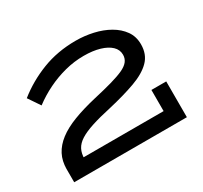

<svg xmlns="http://www.w3.org/2000/svg" viewBox="-133 -817 1057 999"><g transform="rotate(-30 395.5 -317.0)"><path d="M48 0V-88H636V-215H725V0ZM708 -448Q708 -388 671 -350.5Q634 -313 565 -288Q496 -263 401 -241Q332 -226 284.5 -210.5Q237 -195 208.5 -177Q180 -159 167.5 -135Q155 -111 155 -78H48Q48 -127 67.5 -164.5Q87 -202 125.5 -231.5Q164 -261 222.5 -283.5Q281 -306 358 -324Q424 -339 470 -352Q516 -365 544.5 -378Q573 -391 586.5 -408Q600 -425 600 -448Q600 -478 577.5 -499.5Q555 -521 514.5 -533Q474 -545 419 -545Q362 -545 306 -530.5Q250 -516 198 -490.5Q146 -465 101 -431L53 -502Q128 -562 220.5 -598Q313 -634 422 -634Q475 -634 526 -622.5Q577 -611 618 -587.5Q659 -564 683.5 -529.5Q708 -495 708 -448Z"/></g></svg>

Font: BioRhyme SemiExpanded
Style: Regular
Weight: 400
Width: 6
Designer: Aoife Mooney
Foundry: Aoife Mooney Type
Version: Version 1.600;gftools[0.9.33]